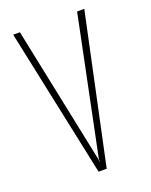

<svg xmlns="http://www.w3.org/2000/svg" viewBox="-121 -687 594 754"><g transform="rotate(-20 176.0 -310.0)"><path d="M159 0 28 -620H56L175 -46L176 -35H177V-46L295 -620H325L193 0Z"/></g></svg>

Font: Smooch Sans ExtraLight
Style: Regular
Weight: 200
Designer: Robert E. Leuschke
Foundry: Robert E. Leuschke
Version: Version 1.010; ttfautohint (v1.8.3)